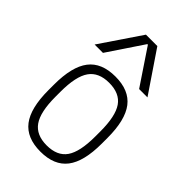

<svg xmlns="http://www.w3.org/2000/svg" viewBox="-238 -878 976 976"><g transform="rotate(45 250.0 -390.0)"><path d="M250 10Q151 10 104.5 -50.5Q58 -111 58 -240V-280Q58 -409 104.5 -469.5Q151 -530 250 -530Q349 -530 395.5 -469.5Q442 -409 442 -280V-240Q442 -111 395.5 -50.5Q349 10 250 10ZM250 -35Q326 -35 359.5 -83.5Q393 -132 393 -242V-278Q393 -388 359.5 -436.5Q326 -485 250 -485Q175 -485 141 -436.5Q107 -388 107 -278V-242Q107 -132 141 -83.5Q175 -35 250 -35ZM60 -570 209 -790H291L440 -570H380L252 -761H248L120 -570Z"/></g></svg>

Font: M PLUS 1 Code Light
Style: Regular
Weight: 300
Designer: Coji Morishita
Foundry: UNDERFOREST DESIGN
Version: Version 1.002